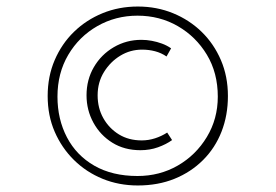

<svg xmlns="http://www.w3.org/2000/svg" viewBox="-20 -657 844 588"><path d="M507 -228Q489 -215 464 -206Q439 -197 410 -197Q361 -197 324 -220Q287 -243 266 -281.5Q245 -320 245 -365Q245 -413 267.5 -451.5Q290 -490 328.5 -512.5Q367 -535 413 -535Q429 -535 445 -532Q461 -529 476 -523.5Q491 -518 504 -509L490 -484Q474 -495 455 -500Q436 -505 415 -505Q379 -505 348.5 -486.5Q318 -468 298.5 -436.5Q279 -405 279 -365Q279 -326 296.5 -295Q314 -264 344 -245.5Q374 -227 414 -227Q435 -227 455 -233.5Q475 -240 492 -251ZM402 -89Q344 -89 294 -109.5Q244 -130 206.5 -167Q169 -204 147.5 -253.5Q126 -303 126 -363Q126 -423 147.5 -473Q169 -523 206.5 -559.5Q244 -596 294 -616.5Q344 -637 402 -637Q460 -637 510 -616.5Q560 -596 597.5 -559.5Q635 -523 656.5 -473Q678 -423 678 -363Q678 -304 658.5 -254Q639 -204 602 -167Q565 -130 514.5 -109.5Q464 -89 402 -89ZM401 -118Q469 -118 524.5 -150Q580 -182 613.5 -237.5Q647 -293 647 -361Q647 -434 613.5 -489.5Q580 -545 524.5 -577Q469 -609 401 -609Q334 -609 278 -577Q222 -545 189 -489Q156 -433 156 -361Q156 -292 185 -236.5Q214 -181 269 -149.5Q324 -118 401 -118Z"/></svg>

Font: Josefin Sans Thin ExtraLight
Style: Regular
Weight: 250
Version: Version 2.001